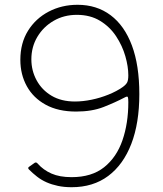

<svg xmlns="http://www.w3.org/2000/svg" viewBox="-20 -772 681 802"><path d="M279 10Q248 10 222 4.5Q196 -1 174.5 -10.5Q153 -20 135 -34Q117 -48 101 -64Q99 -66 98 -69Q97 -72 101 -75L125 -92Q128 -94 131.5 -93Q135 -92 138 -88Q161 -62 195 -47Q229 -32 279 -32Q363 -32 415 -73.5Q467 -115 491.5 -186Q516 -257 516 -345Q516 -362 514 -366.5Q512 -371 501 -365Q461 -344 412.5 -325Q364 -306 298 -306Q223 -306 171 -334.5Q119 -363 92 -412Q65 -461 65 -522Q65 -592 97 -643.5Q129 -695 183.5 -723.5Q238 -752 304 -752Q384 -752 442 -708.5Q500 -665 531 -582Q562 -499 562 -379Q562 -258 528.5 -171Q495 -84 432 -37Q369 10 279 10ZM293 -348Q326 -348 362.5 -355.5Q399 -363 433.5 -377Q468 -391 492 -408Q506 -418 511 -427.5Q516 -437 516 -457Q516 -494 503.5 -537.5Q491 -581 465 -620.5Q439 -660 398 -685Q357 -710 301 -710Q247 -710 204 -685Q161 -660 136 -618Q111 -576 111 -524Q111 -477 133 -436.5Q155 -396 195.5 -372Q236 -348 293 -348Z"/></svg>

Font: Libre Franklin Thin Thin
Style: Regular
Weight: 250
Version: Version 3.000